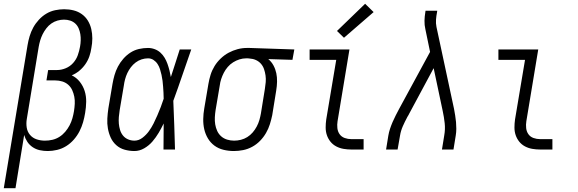

<svg xmlns="http://www.w3.org/2000/svg" viewBox="-39 -792 3059 1017"><path d="M-19 205 107 -553Q111 -577 118 -600.5Q125 -624 137 -646Q149 -668 167 -687.5Q185 -707 207 -720Q229 -733 253.5 -738Q278 -743 301 -743Q327 -743 351 -737Q375 -731 394.5 -717Q414 -703 426.5 -682.5Q439 -662 444.5 -638Q450 -614 450 -588.5Q450 -563 445 -538Q442 -516 434.5 -494Q427 -472 413.5 -452.5Q400 -433 381.5 -417.5Q363 -402 341 -393Q366 -381 383.5 -359Q401 -337 409.5 -310Q418 -283 417.5 -253Q417 -223 412 -194Q408 -169 401 -144.5Q394 -120 382 -96.5Q370 -73 352 -52.5Q334 -32 311.5 -18Q289 -4 263.5 2Q238 8 214 8Q192 8 171.5 3.5Q151 -1 134 -12.5Q117 -24 106 -40.5Q95 -57 89 -77L43 205ZM199 -47Q219 -47 238.5 -51.5Q258 -56 275.5 -67Q293 -78 306.5 -94Q320 -110 329.5 -128Q339 -146 344.5 -165.5Q350 -185 353 -204Q356 -223 357 -242.5Q358 -262 354.5 -280Q351 -298 343.5 -314.5Q336 -331 322.5 -343Q309 -355 291 -360.5Q273 -366 254 -366H207L216 -421H263Q286 -421 309 -430.5Q332 -440 348.5 -458.5Q365 -477 373 -499.5Q381 -522 385 -545Q388 -561 388.5 -578Q389 -595 386.5 -611Q384 -627 377.5 -642Q371 -657 359.5 -667.5Q348 -678 332.5 -683Q317 -688 300 -688Q283 -688 265.5 -683Q248 -678 233 -667.5Q218 -657 206.5 -642Q195 -627 187 -611Q179 -595 174 -578Q169 -561 166 -544L103 -162Q99 -139 102.5 -116.5Q106 -94 120 -77.5Q134 -61 155 -54Q176 -47 199 -47Z M673 8Q647 8 621.5 1Q596 -6 577 -23Q558 -40 547.5 -63Q537 -86 532.5 -111.5Q528 -137 529.5 -164Q531 -191 535 -218L557 -348Q561 -371 567.5 -394Q574 -417 585.5 -439Q597 -461 614 -480.5Q631 -500 652 -513.5Q673 -527 697 -532.5Q721 -538 745 -538Q763 -538 780.5 -531.5Q798 -525 811 -513Q824 -501 833 -486Q842 -471 848 -454Q854 -437 858.5 -419.5Q863 -402 866 -384Q878 -420 889.5 -456.5Q901 -493 913 -530H974Q950 -462 927 -394Q904 -326 879 -258Q882 -194 884 -129.5Q886 -65 888 0H827Q827 -34 827.5 -68.5Q828 -103 828 -138Q816 -113 801.5 -88.5Q787 -64 768.5 -42.5Q750 -21 725 -6.5Q700 8 673 8ZM673 -47Q696 -47 716 -62.5Q736 -78 750 -97.5Q764 -117 774.5 -138Q785 -159 794.5 -181Q804 -203 812.5 -225Q821 -247 828 -269Q828 -285 827 -301Q826 -317 825 -332.5Q824 -348 822 -364Q820 -380 816.5 -395.5Q813 -411 808.5 -425.5Q804 -440 795.5 -453Q787 -466 774 -474.5Q761 -483 745 -483Q728 -483 711 -477.5Q694 -472 679.5 -461Q665 -450 654 -435.5Q643 -421 635.5 -405Q628 -389 623.5 -372Q619 -355 617 -339L595 -209Q592 -191 590.5 -172.5Q589 -154 590.5 -137Q592 -120 597 -103.5Q602 -87 612.5 -74Q623 -61 639 -54Q655 -47 673 -47Z M1200 8Q1172 8 1145 1.5Q1118 -5 1097 -20.5Q1076 -36 1062.5 -58.5Q1049 -81 1043 -107Q1037 -133 1037.5 -161.5Q1038 -190 1043 -218L1065 -348Q1069 -372 1076.5 -396Q1084 -420 1097.5 -442Q1111 -464 1130.5 -482.5Q1150 -501 1172.5 -513Q1195 -525 1219.5 -531.5Q1244 -538 1269 -538Q1272 -538 1275.5 -538Q1279 -538 1283 -538L1520 -530L1510 -475L1382 -479Q1399 -465 1409.5 -445.5Q1420 -426 1424.5 -404.5Q1429 -383 1428.5 -359.5Q1428 -336 1424 -312L1403 -182Q1398 -158 1390.5 -134Q1383 -110 1370 -87.5Q1357 -65 1338.5 -46Q1320 -27 1297 -14.5Q1274 -2 1249 3Q1224 8 1200 8ZM1201 -47Q1219 -47 1237 -51.5Q1255 -56 1271 -66Q1287 -76 1299.5 -90.5Q1312 -105 1321 -122Q1330 -139 1335 -156.5Q1340 -174 1343 -191L1364 -321Q1367 -339 1368.5 -357Q1370 -375 1367.5 -392.5Q1365 -410 1359.5 -426Q1354 -442 1343 -454.5Q1332 -467 1316.5 -474Q1301 -481 1283 -482L1274 -483Q1271 -483 1269 -483Q1267 -483 1265 -483Q1247 -483 1229.5 -477.5Q1212 -472 1196 -462Q1180 -452 1167.5 -437.5Q1155 -423 1146.5 -406.5Q1138 -390 1132.5 -373Q1127 -356 1125 -339L1103 -209Q1100 -190 1099 -170.5Q1098 -151 1101 -133Q1104 -115 1111.5 -98.5Q1119 -82 1132.5 -70Q1146 -58 1164 -52.5Q1182 -47 1201 -47Z M1822 0Q1801 0 1780.5 -3.5Q1760 -7 1742 -16.5Q1724 -26 1711.5 -41.5Q1699 -57 1692.5 -76Q1686 -95 1686 -116.5Q1686 -138 1689 -159L1742 -475H1601V-530H1812L1749 -150Q1746 -132 1748 -113.5Q1750 -95 1760 -81Q1770 -67 1787 -61Q1804 -55 1822 -55H1887V0ZM1783 -592 1746 -628 1895 -772 1940 -728Z M2006 0 2018 -74Q2021 -92 2027 -110Q2033 -128 2040.5 -145.5Q2048 -163 2057 -180.5Q2066 -198 2075 -215L2239 -517L2214 -638Q2209 -659 2209.5 -682Q2210 -705 2214 -728L2215 -735H2277L2276 -728Q2272 -708 2270.5 -688Q2269 -668 2273 -649L2366 -215Q2369 -198 2372 -180.5Q2375 -163 2376.5 -145.5Q2378 -128 2378 -110Q2378 -92 2375 -74L2363 0H2302L2314 -74Q2320 -107 2316.5 -139.5Q2313 -172 2306 -204L2258 -431L2128 -189Q2127 -187 2126 -185Q2125 -183 2124 -181Q2124 -181 2124 -181Q2124 -181 2124 -181Q2124 -181 2124 -181Q2124 -181 2124 -181L2123 -180Q2123 -180 2123 -180Q2123 -180 2123 -180Q2122 -178 2121 -176Q2120 -174 2118 -172Q2118 -171 2118 -171Q2118 -171 2118 -171Q2105 -147 2094.5 -123Q2084 -99 2080 -74L2067 0Z M2822 0Q2801 0 2780.5 -3.5Q2760 -7 2742 -16.5Q2724 -26 2711.5 -41.5Q2699 -57 2692.5 -76Q2686 -95 2686 -116.5Q2686 -138 2689 -159L2742 -475H2601V-530H2812L2749 -150Q2746 -132 2748 -113.5Q2750 -95 2760 -81Q2770 -67 2787 -61Q2804 -55 2822 -55H2887V0Z"/></svg>

Font: Iosevka Curly Slab LtObl
Style: Regular
Weight: 300
Italic angle: -9°
Monospace: yes
Designer: Belleve Invis
Foundry: Belleve Invis
Version: Version 11.0.0; ttfautohint (v1.8.3)